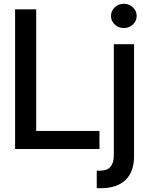

<svg xmlns="http://www.w3.org/2000/svg" viewBox="-20 -776 769 1000"><path d="M58.6 0V-727.5H168.5V-94.2H498V0ZM572.8 -545.9H678.2V35.6Q678.7 117.7 634.3 160.9Q589.8 204.1 505.4 204.1H483.9V112.8H501Q538.6 112.8 555.4 92.8Q572.3 72.8 572.8 35.2ZM625 -629.9Q597.2 -629.9 577.6 -648.4Q558.1 -667 558.1 -692.9Q558.1 -719.2 577.6 -737.8Q597.2 -756.3 625 -756.3Q652.3 -756.3 672.1 -737.8Q691.9 -719.2 691.9 -692.9Q691.9 -667 672.1 -648.4Q652.3 -629.9 625 -629.9Z"/></svg>

Font: Inter Tight Medium
Style: Regular
Weight: 500
Designer: Rasmus Andersson
Foundry: rsms
Version: Version 3.004; ttfautohint (v1.8.4.7-5d5b)